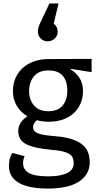

<svg xmlns="http://www.w3.org/2000/svg" viewBox="-20 -882 570 1115"><path d="M123 25Q119 33 116.5 43.5Q114 54 114 66Q114 103 147.5 122.5Q181 142 260 142Q302 142 330 136Q358 130 375.5 120Q393 110 400.5 96Q408 82 408 66Q408 48 402.5 34.5Q397 21 382.5 12Q368 3 343 -3Q318 -9 279 -12Q179 -21 132.5 -44.5Q86 -68 86 -121Q86 -171 139 -207Q99 -230 77 -268Q55 -306 55 -354Q55 -392 69 -426Q83 -460 109.5 -485Q136 -510 174.5 -524.5Q213 -539 261 -539L512 -540V-463L391 -482V-478Q421 -461 441.5 -429.5Q462 -398 462 -353Q462 -315 448.5 -282.5Q435 -250 409.5 -226Q384 -202 347 -188.5Q310 -175 263 -175Q227 -175 194 -184Q184 -176 178 -165.5Q172 -155 172 -145Q172 -133 177 -124.5Q182 -116 196 -109.5Q210 -103 235.5 -98.5Q261 -94 302 -91Q362 -86 401 -72.5Q440 -59 462 -39Q484 -19 492.5 6Q501 31 501 59Q501 100 482.5 129Q464 158 431.5 177Q399 196 355 204.5Q311 213 260 213Q198 213 154.5 203.5Q111 194 84 176.5Q57 159 44.5 135.5Q32 112 32 83Q32 65 35.5 45.5Q39 26 52 6ZM149 -354Q149 -302 178 -269Q207 -236 261 -236Q315 -236 343 -268.5Q371 -301 371 -355Q371 -412 344 -442.5Q317 -473 261 -473Q206 -473 177.5 -439Q149 -405 149 -354ZM315 -698Q315 -675 298 -658.5Q281 -642 257 -642Q233 -642 216.5 -658.5Q200 -675 200 -698Q200 -712 204 -725Q208 -738 217 -756L267 -862H320L292 -745Q315 -727 315 -698Z"/></svg>

Font: Feura Sans
Style: Regular
Weight: 400
Designer: Carrois Corporate & Edenspiekermann
Foundry: Carrois Corporate GbR & Edenspiekermann AG
Version: Version 1.001